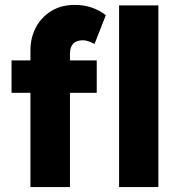

<svg xmlns="http://www.w3.org/2000/svg" viewBox="-20 -762 737 782"><path d="M104 0V-384H27V-516H104V-557Q104 -609 126.5 -651Q149 -693 189.5 -717.5Q230 -742 284 -742Q322 -742 354 -731Q386 -720 411 -700L365 -583Q337 -598 318 -598Q265 -598 265 -543V-516H374V-384H265V0ZM465 0V-740H625V0Z"/></svg>

Font: Lexend Deca
Style: Bold
Weight: 700
Designer: Bonnie Shaver-Troup, Thomas Jockin
Foundry: Lexend
Version: Version 1.008; ttfautohint (v1.8.4.7-5d5b)